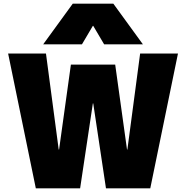

<svg xmlns="http://www.w3.org/2000/svg" viewBox="-20 -1020 1008 1040"><path d="M174 0 24 -730H229L298 -210H300L364 -670H604L668 -210H670L739 -730H944L794 0H554L485 -460H483L414 0ZM214 -780 374 -1000H594L754 -780H544L485 -880H483L424 -780Z"/></svg>

Font: M PLUS 2 Black
Style: Regular
Weight: 900
Designer: Coji Morishita
Foundry: UNDERFOREST DESIGN
Version: Version 1.001